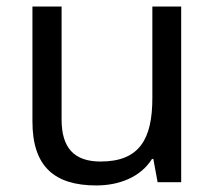

<svg xmlns="http://www.w3.org/2000/svg" viewBox="-20 -556 658 586"><path d="M533 -536H445V-257C445 -132 406 -63 287 -63C206 -63 168 -105 168 -191V-536H79V-185C79 -49 145 10 274 10C343 10 409 -15 444 -71H448L461 0H533Z"/></svg>

Font: Noto Sans Sunuwar
Style: Regular
Weight: 400
Designer: Anshuman Pandey
Foundry: Jamra Patel LLC
Version: Version 1.000